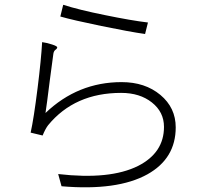

<svg xmlns="http://www.w3.org/2000/svg" viewBox="-20 -772 855 802"><path d="M237 6 223 -45Q439 -20 557 -79Q665 -134 665 -242Q665 -304 614.5 -344Q564 -384 486 -384Q292 -384 181 -249Q170 -235 158 -206L108 -218Q121 -276 137 -404Q152 -524 156 -596Q178 -593 198 -586Q220 -579 219 -573.5Q218 -568 213 -565Q205 -560 203 -548Q198 -515 188 -436Q175 -331 170 -300Q305 -429 488 -429Q586 -429 650 -375.5Q714 -322 714 -240Q714 -110 596 -44Q470 26 237 6ZM586 -630Q522 -639 403 -663.5Q284 -688 232 -703L244 -752Q309 -731 418 -709Q530 -686 598 -678Z"/></svg>

Font: GenSekiGothic TW L
Style: Regular
Weight: 300
Version: Version 1.501;PS 1;hotconv 16.6.51;makeotf.lib2.5.65220